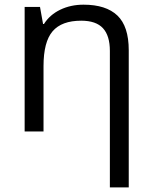

<svg xmlns="http://www.w3.org/2000/svg" viewBox="-20 -565 654 825"><path d="M452.1 240.2V-346.2Q452.1 -411.6 422.4 -443.8Q392.6 -476.1 329.1 -476.1Q245.1 -476.1 206.1 -430.7Q167 -385.3 167 -280.8V0H85.9V-535.2H151.9L165 -461.9H168.9Q193.8 -501.5 238.8 -523.2Q283.7 -544.9 338.9 -544.9Q435.5 -544.9 484.4 -498.3Q533.2 -451.7 533.2 -349.1V240.2Z"/></svg>

Font: OpenSans
Style: Regular
Weight: 400
Foundry: Ascender Corporation
Version: Version 1.10